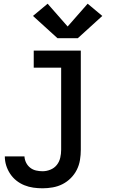

<svg xmlns="http://www.w3.org/2000/svg" viewBox="-20 -803 640 1036"><path d="M210 213Q185 213 160 209.5Q135 206 111.5 196.5Q88 187 68.5 171.5Q49 156 35 135Q21 114 13.5 90Q6 66 6 41H112Q113 59 121 75Q129 91 143 102Q157 113 174.5 117Q192 121 210 121Q231 121 252 112.5Q273 104 286.5 87Q300 70 305 48.5Q310 27 310 5V-438H162V-530H416V5Q416 33 411.5 60.5Q407 88 394.5 113Q382 138 362 158Q342 178 317.5 190.5Q293 203 265 208Q237 213 210 213ZM400 -597H290L158 -717L237 -783L345 -660L453 -783L532 -717Z"/></svg>

Font: Iosevka Slab Semibold Extended
Style: Regular
Weight: 600
Width: 7
Monospace: yes
Designer: Belleve Invis
Foundry: Belleve Invis
Version: Version 11.1.0; ttfautohint (v1.8.3)